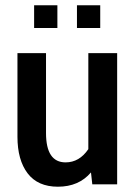

<svg xmlns="http://www.w3.org/2000/svg" viewBox="-20 -697 511 726"><path d="M423 -496V0H329L324 -45Q278 9 199 9Q123 9 84.5 -41.5Q46 -92 46 -180V-496H154V-194Q154 -83 228 -83Q280 -83 314 -133V-496ZM109 -677H197V-591H109ZM271 -677H359V-591H271Z"/></svg>

Font: Cabin Condensed SemiBold
Style: Regular
Weight: 600
Width: 3
Designer: Pablo Impallari
Foundry: Pablo Impallari. http://www.impallari.com Igino Marini. http://www.ikern.com
Version: Version 2.001